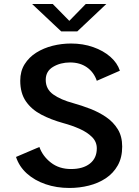

<svg xmlns="http://www.w3.org/2000/svg" viewBox="-20 -922 690 953"><path d="M324.5 11Q260.5 11 206 -7.8Q151.5 -26.5 113.2 -61Q75 -95.5 59.5 -143L175.5 -192.5Q191.5 -147 232.5 -115Q273.5 -83 332.5 -83Q392 -83 426.2 -110Q460.5 -137 460.5 -185.5Q460.5 -218.5 436.5 -242.2Q412.5 -266 374.5 -282.8Q336.5 -299.5 294 -311Q232.5 -328 184.2 -353.5Q136 -379 108.2 -419.5Q80.5 -460 80.5 -521.5Q80.5 -568.5 102.2 -603.2Q124 -638 160.2 -660.8Q196.5 -683.5 241.2 -694.8Q286 -706 332.5 -706Q392 -706 442.5 -688.2Q493 -670.5 527.8 -640Q562.5 -609.5 575 -571L460.5 -521Q446 -563.5 411.5 -587.8Q377 -612 328 -612Q280 -612 243.5 -590.2Q207 -568.5 207 -525.5Q207 -479.5 244.5 -453Q282 -426.5 343.5 -410Q385 -398.5 427.8 -382Q470.5 -365.5 506.5 -341Q542.5 -316.5 564.5 -280.8Q586.5 -245 586.5 -194.5Q586.5 -140 564.5 -101Q542.5 -62 505.2 -37.2Q468 -12.5 421.2 -0.8Q374.5 11 324.5 11ZM139.5 -902H242L324 -818.5L405.5 -902H507.5L363.5 -766H284Z"/></svg>

Font: Trispace Medium
Style: Regular
Weight: 500
Designer: Tyler Finck
Foundry: Etcetera Type Company
Version: Version 1.210; ttfautohint (v1.8.3)